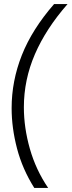

<svg xmlns="http://www.w3.org/2000/svg" viewBox="-20 -738 351 941"><path d="M245 -718H311Q205 -597 151 -472Q97 -347 97 -212Q97 -112 126.5 -8.5Q156 95 216 183H148Q90 91 63.5 -10Q37 -111 37 -208Q37 -341 87 -467.5Q137 -594 245 -718Z"/></svg>

Font: Zilla Slab
Style: Italic
Weight: 400
Italic angle: -6°
Designer: Typotheque.com
Foundry: Typotheque type foundry
Version: Version 1.1; 2017; ttfautohint (v1.6)